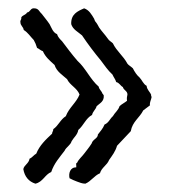

<svg xmlns="http://www.w3.org/2000/svg" viewBox="-20 -459 410 461"><path d="M147 -31C153 -28 159 -25 165 -23C171 -21 177 -18 185 -18C199 -24 206 -37 220 -43C224 -57 237 -62 242 -75C249 -85 257 -95 261 -109L294 -144C298 -167 315 -176 324 -194L340 -206C339 -214 343 -219 344 -226C344 -228 342 -228 343 -231C340 -239 333 -243 332 -253C324 -257 321 -267 315 -273C308 -279 303 -287 299 -295C295 -299 289 -302 286 -306C276 -325 260 -336 251 -355C247 -359 242 -361 239 -366C232 -376 224 -384 218 -393C216 -397 212 -404 210 -406C208 -408 207 -411 206 -414C200 -424 194 -435 182 -439C166 -432 150 -425 151 -401C155 -388 168 -382 177 -374C191 -353 207 -332 222 -314C231 -302 239 -290 250 -280C253 -273 257 -269 259 -262C267 -260 269 -253 275 -250C277 -242 286 -241 286 -232C285 -228 284 -223 285 -217C279 -212 272 -209 267 -204C264 -194 256 -189 251 -180C244 -174 241 -164 231 -160C227 -150 221 -144 215 -136C215 -128 206 -125 203 -120C201 -119 201 -115 199 -113C194 -105 188 -98 182 -90C177 -83 169 -77 165 -68C161 -68 164 -61 163 -57C149 -58 144 -43 147 -31ZM65 -18C83 -22 88 -40 103 -46C110 -67 123 -81 135 -97C139 -106 149 -110 152 -120C157 -129 166 -135 168 -147C181 -158 186 -175 201 -183C203 -192 210 -196 212 -204C219 -211 231 -215 229 -231C227 -231 228 -234 226 -234C224 -241 218 -244 217 -251C197 -268 186 -295 166 -313C153 -328 141 -344 129 -360C124 -365 119 -370 117 -377C107 -381 104 -392 99 -401C93 -410 86 -418 80 -426C74 -431 73 -439 62 -439C53 -440 53 -430 45 -429C42 -423 34 -423 31 -417C32 -411 28 -411 29 -406C29 -397 36 -395 37 -387C47 -381 53 -371 61 -363C64 -358 67 -351 69 -344C74 -342 77 -338 83 -336C89 -322 100 -313 111 -303C116 -287 130 -279 141 -269C148 -254 165 -248 171 -232C163 -212 146 -201 138 -180C125 -172 120 -157 108 -149C108 -144 105 -142 105 -138C90 -124 75 -110 67 -90C61 -87 58 -81 51 -78C49 -66 38 -63 36 -53C39 -35 49 -23 65 -18Z"/></svg>

Font: FuturaRener
Style: Regular
Weight: 400
Designer: BSozoo
Foundry: BSozoo
Version: Version 1.0